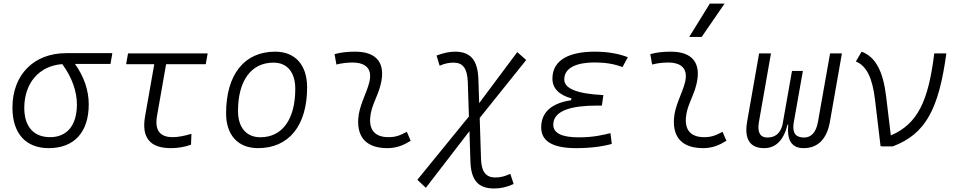

<svg xmlns="http://www.w3.org/2000/svg" viewBox="-20 -815 5313 1069"><path d="M251.5 9.8C393.1 9.8 474.1 -79.1 474.1 -233.9C474.1 -309.6 449.2 -386.7 397.5 -459H595.2L605.5 -519H348.1C168 -519 49.3 -398.4 49.3 -215.8C49.3 -72.3 123 9.8 251.5 9.8ZM326.7 -458C383.3 -381.8 408.2 -301.8 408.2 -233.9C408.2 -117.7 353.5 -51.3 258.8 -51.3C167.5 -51.3 115.2 -110.4 115.2 -213.9C115.2 -353.5 198.7 -448.7 326.7 -458Z M931.2 9.8C970.2 9.8 1007.8 3.4 1043.5 -9.3L1045.9 -69.8C1002.9 -57.1 968.3 -51.3 941.9 -51.3C870.1 -51.3 840.8 -89.8 854 -168.5L904.8 -457.5H1125.5L1136.2 -517.6H692.9L682.1 -457.5H838.9L787.6 -166.5C767.1 -48.8 814.9 9.8 931.2 9.8Z M1417 9.8C1588.4 9.8 1689.9 -115.7 1689.9 -328.6C1689.9 -453.6 1623.5 -527.3 1511.7 -527.3C1340.3 -527.3 1238.8 -399.9 1238.8 -184.1C1238.8 -62.5 1305.2 9.8 1417 9.8ZM1429.7 -50.8C1351.1 -50.8 1305.2 -105.5 1305.2 -197.3C1305.2 -366.2 1378.9 -466.3 1502.9 -466.3C1579.6 -466.3 1624 -412.1 1624 -320.3C1624 -150.9 1551.8 -50.8 1429.7 -50.8Z M2245.1 -81.1C2205.1 -59.6 2181.2 -51.3 2143.1 -51.3C2071.8 -51.3 2036.1 -87.4 2041 -157.7C2045.4 -225.6 2083 -275.4 2099.6 -345.2C2128.9 -463.9 2076.7 -527.3 1958 -527.3C1919.4 -527.3 1880.9 -524.4 1842.8 -513.7L1853 -455.6C1882.8 -463.4 1912.6 -466.8 1942.4 -466.8C2020.5 -466.8 2054.7 -428.2 2035.6 -355C2020.5 -293.9 1979 -226.1 1974.6 -153.3C1967.8 -46.4 2024.4 9.8 2137.2 9.8C2190.4 9.8 2229.5 -8.3 2266.6 -31.2Z M2351.1 230.5 2593.8 -85 2599.1 83.5C2602.5 188.5 2642.6 234.4 2730.5 234.4C2768.1 234.4 2800.8 227.1 2839.8 209.5L2821.3 152.8C2790.5 167 2765.1 173.3 2738.3 173.3C2685.5 173.3 2660.6 141.6 2658.2 70.3L2650.9 -158.2L2909.7 -481L2859.9 -524.9L2647.9 -240.7L2643.6 -373C2640.1 -480.5 2600.1 -527.3 2513.2 -527.3C2482.9 -527.3 2452.1 -521 2410.6 -505.9L2427.7 -449.2C2456.1 -461.4 2479.5 -466.3 2505.4 -466.3C2557.6 -466.3 2581.5 -433.6 2584.5 -359.9L2590.8 -166.5L2303.7 186Z M3188 9.8C3266.1 9.8 3333.5 1 3386.2 -13.7L3378.9 -73.7C3335 -63 3283.2 -50.3 3202.1 -50.3C3107.9 -50.3 3060.5 -73.7 3060.5 -120.6C3060.5 -203.1 3170.9 -227.1 3303.7 -227.1H3331.1L3339.4 -285.6C3194.3 -292.5 3121.6 -321.3 3121.6 -372.6C3121.6 -442.9 3200.7 -467.3 3291 -467.3C3349.6 -467.3 3400.9 -459 3445.8 -441.4L3475.6 -496.6C3421.9 -517.1 3360.8 -527.3 3290.5 -527.3C3160.2 -527.3 3055.7 -487.3 3055.7 -377.4C3055.7 -324.2 3090.8 -287.1 3161.6 -267.1L3159.7 -256.8C3062 -242.7 2993.2 -197.3 2993.2 -106C2993.2 -28.3 3057.6 9.8 3188 9.8Z M4002.9 -81.1C3962.9 -59.6 3939 -51.3 3900.9 -51.3C3829.6 -51.3 3793.9 -87.4 3798.8 -157.7C3803.2 -225.6 3840.8 -275.4 3857.4 -345.2C3886.7 -463.9 3834.5 -527.3 3715.8 -527.3C3677.2 -527.3 3638.7 -524.4 3600.6 -513.7L3610.8 -455.6C3640.6 -463.4 3670.4 -466.8 3700.2 -466.8C3778.3 -466.8 3812.5 -428.2 3793.5 -355C3778.3 -293.9 3736.8 -226.1 3732.4 -153.3C3725.6 -46.4 3782.2 9.8 3895 9.8C3948.2 9.8 3987.3 -8.3 4024.4 -31.2ZM3817.4 -609.4H3886.7L4014.2 -794.9H3932.1Z M4454.6 9.8C4533.7 9.8 4584 -41.5 4600.6 -136.7L4667.5 -517.6H4601.6L4534.2 -136.7C4524.4 -79.6 4497.6 -49.3 4457 -49.3C4410.2 -49.3 4391.1 -74.2 4398.4 -127.4L4450.2 -419.9H4389.6L4336.9 -121.6C4325.2 -72.3 4295.9 -49.3 4252.4 -49.3C4211.4 -49.3 4195.3 -79.6 4205.6 -136.7L4272.5 -517.6H4206.5L4139.6 -136.7C4123 -41.5 4155.3 9.8 4233.9 9.8C4298.8 9.8 4342.3 -32.7 4365.2 -121.6H4368.7C4360.4 -32.7 4388.2 9.8 4454.6 9.8Z M4882.8 0 4892.1 -2 4890.6 0H4950.7C5133.3 -68.8 5206.5 -206.5 5249 -517.6H5181.6C5149.4 -253.4 5089.8 -125 4939.9 -61L4913.6 -278.8C4897 -417.5 4855.5 -498 4777.3 -527.3L4745.1 -472.7C4805.2 -447.8 4837.4 -381.8 4852.1 -257.8Z"/></svg>

Font: Cascadia Mono NF Light
Style: Italic
Weight: 300
Italic angle: -10°
Monospace: yes
Designer: Aaron Bell
Foundry: Saja Typeworks
Version: Version 2404.023